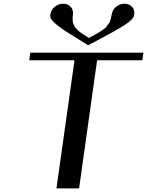

<svg xmlns="http://www.w3.org/2000/svg" viewBox="-20 -1041 812 1061"><path d="M772.5 -750 766.6 -708H516.6L417 0H292L391.6 -708H141.6L147.5 -750ZM471.7 -831.1Q474.6 -833 490.7 -841.8Q506.8 -850.6 510.3 -852.5Q513.7 -854.5 526.9 -862.3Q540 -870.1 543 -872.6Q545.9 -875 556.2 -882.3Q566.4 -889.6 568.8 -894.5Q571.3 -899.4 578.1 -907.2Q585 -915 587.4 -921.9Q589.8 -928.7 592.3 -938Q594.7 -947.3 596.7 -958Q600.6 -987.3 622.1 -1003.9Q643.6 -1020.5 668 -1020.5Q693.4 -1020.5 709.5 -1003.9Q725.6 -987.3 721.7 -958Q717.8 -934.6 670.4 -903.8Q623 -873 519.5 -818.4Q484.4 -800.8 466.8 -791Q450.2 -800.8 426.8 -815.9Q403.3 -831.1 389.2 -839.4Q375 -847.7 356 -859.9Q336.9 -872.1 326.2 -879.9Q315.4 -887.7 302.2 -897.5Q289.1 -907.2 281.7 -914.6Q274.4 -921.9 267.6 -929.7Q260.7 -937.5 258.8 -944.3Q256.8 -951.2 257.8 -958Q261.7 -987.3 282.7 -1003.9Q303.7 -1020.5 329.1 -1020.5Q353.5 -1020.5 370.1 -1003.9Q386.7 -987.3 382.8 -958Q380.9 -947.3 381.3 -938Q381.8 -928.7 382.3 -921.9Q382.8 -915 386.7 -907.2Q390.6 -899.4 392.6 -894.5Q394.5 -889.6 401.9 -882.3Q409.2 -875 411.6 -872.1Q414.1 -869.1 424.8 -861.8Q435.5 -854.5 438.5 -852.5Q441.4 -850.6 454.6 -841.8Q467.8 -833 471.7 -831.1Z"/></svg>

Font: okolaks
Style: BoldItalic
Weight: 600
Width: 8
Italic angle: -8°
Version: Version 000.6.0